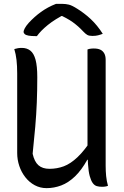

<svg xmlns="http://www.w3.org/2000/svg" viewBox="-20 -958 640 994"><path d="M539 4Q534 6 529.5 7Q525 8 519.5 8.5Q514 9 508 9Q493 9 481 5.5Q469 2 460 -10.5Q451 -23 444.5 -46.5Q438 -70 435.5 -109.5Q433 -149 433 -206Q433 -269 433 -331Q433 -393 433 -454.5Q433 -516 433 -578Q433 -640 433 -702Q438 -704 443 -705Q448 -706 454 -706.5Q460 -707 465 -707Q486 -707 499 -701Q512 -695 519.5 -682Q527 -669 527 -648Q527 -580 527 -511.5Q527 -443 527 -374.5Q527 -306 527 -237.5Q527 -169 527 -100Q527 -72 529.5 -46.5Q532 -21 539 4ZM221 16Q188 16 160 1Q132 -14 111.5 -40Q91 -66 80 -98.5Q69 -131 69 -166Q69 -235 69 -303.5Q69 -372 69 -441.5Q69 -511 69 -578Q69 -617 65.5 -647.5Q62 -678 54 -704Q64 -707 73 -708.5Q82 -710 93 -710Q119 -710 137 -696Q155 -682 164 -649Q173 -616 173 -558Q173 -489 170.5 -427Q168 -365 162.5 -301.5Q157 -238 149 -162Q158 -121 179 -102.5Q200 -84 236 -84Q275 -84 310 -97Q345 -110 381.5 -144.5Q418 -179 461 -245V-131H432Q402 -77 368 -44.5Q334 -12 297 2Q260 16 221 16ZM270 -938Q275 -938 280.5 -938Q286 -938 291.5 -938Q297 -938 302 -938Q320 -938 336.5 -934Q353 -930 381 -912Q397 -902 415 -888.5Q433 -875 450 -859Q467 -843 482.5 -824Q498 -805 512 -783Q499 -778 487 -775Q475 -772 458 -772Q441 -772 431.5 -777.5Q422 -783 410 -796Q386 -822 357 -843Q328 -864 276 -887L333 -875Q317 -875 300.5 -875Q284 -875 267 -875L323 -888Q265 -859 228 -829Q191 -799 171 -771H165Q142 -771 128 -773.5Q114 -776 108 -781.5Q102 -787 102 -793Q102 -799 108 -811Q114 -823 129 -840Q143 -855 158.5 -869Q174 -883 192 -896Q210 -909 229.5 -919.5Q249 -930 270 -938Z"/></svg>

Font: Recursive Monospace Casual
Style: Regular
Weight: 400
Version: Version 1.047